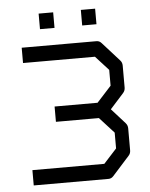

<svg xmlns="http://www.w3.org/2000/svg" viewBox="-50 -761 586 750"><g transform="rotate(-5 243.0 -385.5)"><path d="M52 -52V-112H334L385 -168V-230L328.5 -292H160V-352H328.5L385 -414V-476L334 -532H52V-592H345.5Q356.5 -592 364.5 -583L431 -509Q439 -500.5 439 -488V-402Q439 -390 431 -381L378 -322L431 -263Q439 -254 439 -242V-156Q439 -143.5 431 -135L364.5 -61Q356.5 -52 345.5 -52ZM129.5 -719H186.5V-658H129.5ZM295 -719H351V-658H295Z"/></g></svg>

Font: 3270 Nerd Font Mono SemCond
Style: Regular
Weight: 400
Monospace: yes
Version: Version 3.0.1;Nerd Fonts 3.1.1